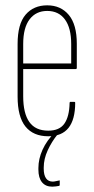

<svg xmlns="http://www.w3.org/2000/svg" viewBox="-20 -505 352 720"><path d="M161 6Q105 6 75.5 -30.5Q46 -67 46 -143V-340Q46 -415 76 -450Q106 -485 157 -485Q208 -485 238 -449Q268 -413 268 -341V-250Q268 -246 263 -246H67V-144Q67 -80 90 -47.5Q113 -15 161 -15Q203 -15 221.5 -41.5Q240 -68 241 -119Q241 -123 244 -123H259Q262 -123 262 -120Q262 -57 237 -25.5Q212 6 161 6ZM67 -267H247V-340Q247 -400 223.5 -432Q200 -464 157 -464Q115 -464 91 -432.5Q67 -401 67 -340ZM176 195Q151 195 137.5 178.5Q124 162 124 131V125Q124 91 139.5 56.5Q155 22 187 -10L195 -5L196 -1Q174 26 159 58.5Q144 91 144 123V128Q144 151 152.5 163.5Q161 176 178 176Q183 176 189 174.5Q195 173 201 172Q204 170 204 174V188Q204 191 202 192Q196 193 189.5 194Q183 195 176 195Z"/></svg>

Font: Sofia Sans Extra Condensed Thin
Style: Regular
Weight: 250
Version: Version 4.100